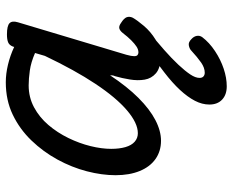

<svg xmlns="http://www.w3.org/2000/svg" viewBox="-90 -469 803 663"><g transform="rotate(-90 311.5 -137.5)"><path d="M157 17Q121 17 94 -2Q67 -21 52.5 -56.5Q38 -92 38 -140Q38 -187 51.5 -239Q65 -291 92 -340.5Q119 -390 158 -430.5Q197 -471 247 -495Q297 -519 359 -519Q388 -519 419.5 -511.5Q451 -504 481 -490L482 -494Q487 -507 497 -511Q507 -515 524 -515Q554 -515 563 -506Q572 -497 566 -477L454 -103Q449 -85 449 -76Q449 -67 453 -64Q457 -61 462 -61Q472 -61 482 -67.5Q492 -74 504 -86Q516 -98 529 -115Q537 -125 545 -127Q553 -129 564 -121Q580 -111 583.5 -101.5Q587 -92 582 -81Q573 -65 553.5 -42Q534 -19 506.5 -2Q479 15 443 15Q408 15 390 -0.5Q372 -16 368 -39.5Q364 -63 368.5 -90.5Q373 -118 380 -142Q382 -146 382.5 -150Q383 -154 383 -159Q344 -100 305 -61Q266 -22 228.5 -2.5Q191 17 157 17ZM129 -155Q129 -127 135 -106Q141 -85 153.5 -74Q166 -63 183 -63Q218 -63 262 -100.5Q306 -138 353.5 -209.5Q401 -281 450 -384L460 -418Q428 -432 399.5 -436Q371 -440 348 -440Q307 -440 272.5 -421.5Q238 -403 211.5 -372Q185 -341 166.5 -303Q148 -265 138.5 -226.5Q129 -188 129 -155ZM345 244Q316 244 299 228Q282 212 282 184Q282 159 295 134Q308 109 332.5 82.5Q357 56 393.5 28Q430 0 475 -33L535 -31V-26Q500 2 470.5 28Q441 54 419.5 77Q398 100 386 118Q374 136 374 150Q374 159 379 163.5Q384 168 392 168Q409 168 427 155.5Q445 143 470 120Q476 115 486.5 113Q497 111 508 122Q517 130 519 140Q521 150 515 159Q496 184 466.5 203.5Q437 223 405.5 233.5Q374 244 345 244Z"/></g></svg>

Font: Playwrite AU QLD
Style: Regular
Weight: 400
Designer: Veronika Burian, José Scaglione
Foundry: TypeTogether
Version: Version 1.002